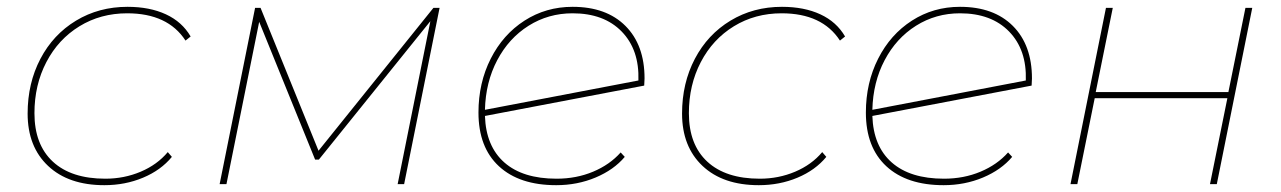

<svg xmlns="http://www.w3.org/2000/svg" viewBox="-20 -540 3756 563"><path d="M61 -207Q61 -296 98.5 -367.5Q136 -439 203 -479.5Q270 -520 354 -520Q419 -520 466.5 -498Q514 -476 539 -433L524 -421Q472 -501 353 -501Q275 -501 213 -463Q151 -425 116 -358Q81 -291 81 -208Q81 -116 135 -66Q189 -16 289 -16Q344 -16 392.5 -36.5Q441 -57 472 -94L484 -80Q452 -41 399.5 -19Q347 3 286 3Q181 3 121 -53.5Q61 -110 61 -207Z M1269 -517 1165 0H1146L1242 -478L915 -72H904L740 -476L644 0H624L728 -517H744L914 -98L1251 -517Z M1870 -310 1869 -289 1402 -200Q1405 -111 1459 -63.5Q1513 -16 1612 -16Q1670 -16 1719 -36.5Q1768 -57 1800 -93L1812 -80Q1780 -42 1726.5 -19.5Q1673 3 1611 3Q1503 3 1443 -52.5Q1383 -108 1383 -210Q1383 -297 1419 -368Q1455 -439 1518 -479.5Q1581 -520 1659 -520Q1758 -520 1814 -464Q1870 -408 1870 -310ZM1402 -218 1852 -304Q1855 -394 1803 -447.5Q1751 -501 1659 -501Q1588 -501 1530 -464.5Q1472 -428 1438 -363.5Q1404 -299 1402 -218Z M1980 -207Q1980 -296 2017.5 -367.5Q2055 -439 2122 -479.5Q2189 -520 2273 -520Q2338 -520 2385.5 -498Q2433 -476 2458 -433L2443 -421Q2391 -501 2272 -501Q2194 -501 2132 -463Q2070 -425 2035 -358Q2000 -291 2000 -208Q2000 -116 2054 -66Q2108 -16 2208 -16Q2263 -16 2311.5 -36.5Q2360 -57 2391 -94L2403 -80Q2371 -41 2318.5 -19Q2266 3 2205 3Q2100 3 2040 -53.5Q1980 -110 1980 -207Z M3006 -310 3005 -289 2538 -200Q2541 -111 2595 -63.5Q2649 -16 2748 -16Q2806 -16 2855 -36.5Q2904 -57 2936 -93L2948 -80Q2916 -42 2862.5 -19.5Q2809 3 2747 3Q2639 3 2579 -52.5Q2519 -108 2519 -210Q2519 -297 2555 -368Q2591 -439 2654 -479.5Q2717 -520 2795 -520Q2894 -520 2950 -464Q3006 -408 3006 -310ZM2538 -218 2988 -304Q2991 -394 2939 -447.5Q2887 -501 2795 -501Q2724 -501 2666 -464.5Q2608 -428 2574 -363.5Q2540 -299 2538 -218Z M3223 -517H3243L3193 -270H3582L3632 -517H3652L3548 0H3528L3579 -252H3190L3139 0H3119Z"/></svg>

Font: Montserrat Alternates Thin
Style: Italic
Weight: 250
Italic angle: -11.3°
Designer: Julieta Ulanovsky
Foundry: Julieta Ulanovsky
Version: Version 7.200